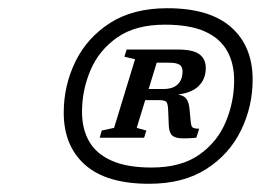

<svg xmlns="http://www.w3.org/2000/svg" viewBox="-20 -728 634 467"><path d="M464.5 -415 457.5 -393Q430 -390.5 416 -392Q402 -393.5 396.5 -401Q391 -408.5 390.5 -424L389 -459.5Q388.5 -475.5 384.8 -480Q381 -484.5 365.5 -484.5H301.5L308.5 -511.5H377Q400.5 -511.5 412.2 -522.8Q424 -534 424 -554.5Q424 -565.5 416.8 -570.5Q409.5 -575.5 391 -575.5H327L334.5 -607.5H412.5Q449.5 -607.5 465 -596Q480.5 -584.5 480.5 -562.5Q480.5 -535 462.2 -517.8Q444 -500.5 404 -497L405 -499Q425 -497.5 432.2 -489Q439.5 -480.5 441 -462.5L443.5 -436Q444.5 -421.5 448.2 -418.2Q452 -415 464.5 -415ZM371 -607.5 312.5 -417 336 -410.5 330.5 -393H222.5L227.5 -410.5L257.5 -417L308.5 -584L282.5 -590L288 -607.5ZM348.5 -320.5Q420.5 -320.5 464.8 -351.8Q509 -383 529.2 -431.8Q549.5 -480.5 549.5 -532.5Q549.5 -574.5 532 -605Q514.5 -635.5 477.5 -651.8Q440.5 -668 381 -668Q309.5 -668 265 -636.8Q220.5 -605.5 200 -557Q179.5 -508.5 179.5 -456Q179.5 -414 197 -383.8Q214.5 -353.5 252 -337Q289.5 -320.5 348.5 -320.5ZM387 -708Q490 -708 542.2 -661.8Q594.5 -615.5 594.5 -534.5Q594.5 -469 566.2 -411Q538 -353 482 -317Q426 -281 342.5 -281Q239 -281 187 -327Q135 -373 135 -454Q135 -519.5 163.2 -577.8Q191.5 -636 247.5 -672Q303.5 -708 387 -708Z"/></svg>

Font: Newsreader 9pt
Style: Italic
Weight: 400
Italic angle: -17°
Designer: Hugues Gentile
Foundry: Production Type
Version: Version 1.003